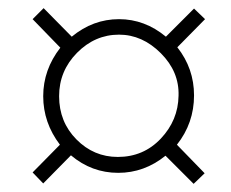

<svg xmlns="http://www.w3.org/2000/svg" viewBox="-20 -589 566 471"><path d="M482 -164 414 -234Q456 -287 456 -355Q456 -421 415 -473L483 -542L456 -568L387 -499Q335 -542 272 -542Q208 -542 156 -499L87 -569L60 -542L128 -472Q86 -418 86 -353Q86 -288 127 -234L60 -166L86 -139L154 -208Q205 -165 270 -165Q334 -165 386 -207L455 -138ZM125 -353Q125 -415 169 -459.5Q213 -504 272 -504Q329 -504 374.5 -458.5Q420 -413 418 -354Q417 -294 374.5 -249Q332 -204 269 -204Q210 -204 167.5 -247Q125 -290 125 -353Z"/></svg>

Font: Noto Sans Display Condensed Light
Style: Italic
Weight: 300
Width: 3
Designer: Monotype Design team
Foundry: Monotype Imaging Inc.
Version: 1.000